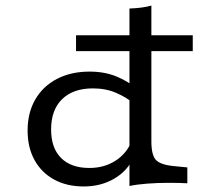

<svg xmlns="http://www.w3.org/2000/svg" viewBox="-20 -652 729 683"><path d="M277.9 11.3Q217.4 11.3 172.5 -13.3Q127.6 -37.8 102.9 -82.5Q78.2 -127.2 78.2 -187.4Q78.2 -251 105.4 -298Q132.5 -345.1 182.4 -371.2Q232.2 -397.3 298.7 -397.3Q352.7 -397.3 395 -379.6Q437.4 -362 463.1 -338L451.8 -286.5Q430.5 -305.3 393.5 -321.5Q356.5 -337.6 310.6 -337.6Q240.4 -337.6 201.1 -299.4Q161.8 -261.2 161.8 -191.1Q161.8 -125.6 197.2 -90.1Q232.6 -54.5 297.8 -54.5Q351 -54.5 391.3 -80.6Q431.6 -106.6 449 -151.9L455.5 -93.4Q434.7 -45 387.1 -16.9Q339.5 11.3 277.9 11.3ZM440.5 0V-206.7H518.5V-149.6Q518.5 -101 534.3 -83.4Q550.2 -65.8 598.9 -61.1L646.4 -56.5V0Q634.6 -0.8 618.1 -1.2Q601.6 -1.6 579.7 -1.6Q540.4 -1.6 503.9 1.2Q467.3 4 440.5 9.6ZM440.5 -206.7V-621.7Q463.8 -622.5 483.2 -625.1Q502.6 -627.7 518.5 -632.1V-206.7ZM250.5 -470.2V-526.6H665.7V-470.2Z"/></svg>

Font: Playfair 5pt SemiExpanded Light
Style: Regular
Weight: 300
Width: 6
Designer: Claus Eggers Sørensen
Foundry: Claus Eggers Sørensen
Version: Version 2.203